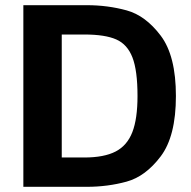

<svg xmlns="http://www.w3.org/2000/svg" viewBox="-20 -720 738 740"><path d="M128 -113H305Q381 -113 425.5 -136Q470 -159 490 -210.5Q510 -262 510 -350Q510 -448 490.5 -498.5Q471 -549 428 -568Q385 -587 305 -587H128V-700H315Q395 -700 468 -680Q541 -660 599.5 -582.5Q658 -505 658 -350Q658 -195 599.5 -117.5Q541 -40 468 -20Q395 0 315 0H128ZM70 -700H218V0H70Z"/></svg>

Font: Uncut Sans VF
Style: Regular
Weight: 400
Designer: Kasper Nordkvist
Foundry: Uncut Type
Version: Version 1.100;FEAKit 1.0